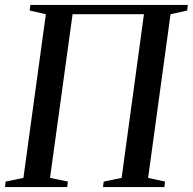

<svg xmlns="http://www.w3.org/2000/svg" viewBox="-28 -763 786 783"><path d="M-7.5 0 -5 -22.5 67.5 -37.5 159 -705 93 -720 96 -743H738L735.5 -720L667.5 -705L576 -37.5L645 -22.5L642.5 0H392L395 -22.5L468 -37.5L559 -705H268L176 -37.5L249 -22.5L246 0Z"/></svg>

Font: Merriweather 120pt
Style: Italic
Weight: 400
Italic angle: -7.8°
Version: Version 2.101